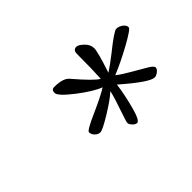

<svg xmlns="http://www.w3.org/2000/svg" viewBox="-62 -908 495 495"><g transform="rotate(-45 185.0 -661.0)"><path d="M370 -726Q370 -720 331 -698.5Q292 -677 258 -663Q272 -652 295 -639Q318 -626 332 -617.5Q346 -609 346 -603.5Q346 -598 339 -592.5Q332 -587 326 -587Q308 -587 244 -643Q240 -612 230 -574Q220 -536 211 -536Q205 -536 199 -542.5Q193 -549 193 -553.5Q193 -558 198 -572Q217 -627 220 -643Q204 -628 169.5 -607Q135 -586 127 -586Q119 -586 112.5 -592.5Q106 -599 106 -607Q106 -613 149 -632Q192 -651 213 -664Q189 -673 152 -701.5Q115 -730 115 -741.5Q115 -753 125 -753Q158 -753 169 -739Q212 -689 225 -683Q227 -715 227 -772Q227 -786 239 -786Q246 -786 257.5 -775Q269 -764 269 -750.5Q269 -737 250 -680Q267 -691 290 -709Q336 -746 344.5 -746Q353 -746 361.5 -740Q370 -734 370 -726Z"/></g></svg>

Font: Kalam Light
Style: Regular
Weight: 300
Version: Version 2.001;PS 1.0;hotconv 1.0.79;makeotf.lib2.5.61930; tt